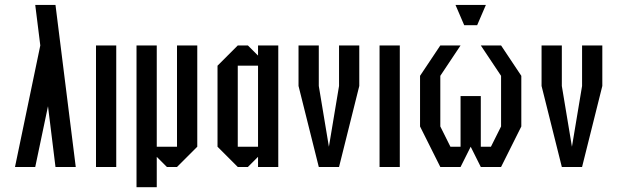

<svg xmlns="http://www.w3.org/2000/svg" viewBox="-20 -687 2540 790"><path d="M291.7 0H208.3L177.5 -250L125 0H41.7L145.8 -500L125 -666.7H208.3Z M458.3 0H375V-500H458.3Z M625 -83.3H708.3V-500H791.7V-83.3L708.3 0H666.7L625 -41.7V83.3H541.7V-500H625Z M1041.7 -41.7 1000 0H958.3L875 -83.3V-416.7L958.3 -500H1000L1041.7 -458.3V-500H1125V0H1041.7ZM1041.7 -416.7H958.3V-83.3H1041.7Z M1208.3 -500H1291.7V-333.3L1333.3 -83.3L1375 -333.3V-500H1458.3V-333.3L1375 0H1291.7L1208.3 -333.3Z M1625 0H1541.7V-500H1625Z M1708.3 -375 1791.7 -500H1875L1791.7 -375V-166.7L1833.3 -83.3H1875V-291.7H1958.3V-83.3H2000L2041.7 -166.7V-375L1958.3 -500H2041.7L2125 -375V-166.7L2041.7 0H1958.3L1916.7 -83.3L1875 0H1791.7L1708.3 -166.7ZM1890 -583.3 1854.2 -666.7H1979.2L1943.3 -583.3Z M2208.3 -500H2291.7V-333.3L2333.3 -83.3L2375 -333.3V-500H2458.3V-333.3L2375 0H2291.7L2208.3 -333.3Z"/></svg>

Font: Yulong
Style: Regular
Weight: 400
Designer: GGBotNet
Foundry: f0n7.com
Version: 1.00